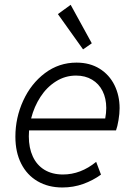

<svg xmlns="http://www.w3.org/2000/svg" viewBox="-20 -789 566 816"><path d="M45.4 -208Q45.4 -288.6 78.6 -361.1Q111.8 -433.6 171.1 -478.3Q230.5 -522.9 305.2 -522.9Q361.8 -522.9 403.3 -497.1Q444.8 -471.2 466.6 -427Q488.3 -382.8 488.3 -329.1Q488.3 -305.7 483.6 -278.1Q479 -250.5 473.1 -234.9H103.5Q102.5 -218.3 102.5 -209.5Q102.5 -160.6 119.4 -124Q136.2 -87.4 168.9 -67.4Q201.7 -47.4 247.6 -47.4Q322.8 -47.4 388.7 -101.1L409.2 -46.9Q375 -22 333.3 -7.1Q291.5 7.8 245.1 7.8Q185.1 7.8 139.9 -18.6Q94.7 -44.9 70.1 -93.5Q45.4 -142.1 45.4 -208ZM427.2 -285.6Q431.6 -309.1 431.6 -330.1Q431.6 -370.6 416 -401.9Q400.4 -433.1 371.3 -450.4Q342.3 -467.8 303.2 -467.8Q256.8 -467.8 217.8 -443.1Q178.7 -418.5 151.9 -377.2Q125 -335.9 112.3 -285.6ZM226.1 -729 280.3 -768.6 370.1 -605 333 -579.1Z"/></svg>

Font: Reddit Sans Vanilla Light
Style: Italic
Weight: 300
Italic angle: -11.25°
Designer: Stephen Hutchings
Version: Version 1.013